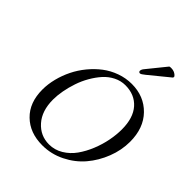

<svg xmlns="http://www.w3.org/2000/svg" viewBox="-248 -1047 1201 1201"><g transform="rotate(45 353.0 -446.5)"><path d="M178.2 -240.2Q178.2 -140.6 230 -82.3Q281.7 -23.9 358.9 -23.9Q408.2 -23.9 451.2 -49.8Q494.1 -75.7 523.7 -117.2Q553.2 -158.7 574.2 -210.4Q595.2 -262.2 605.2 -314Q615.2 -365.7 615.2 -412.1Q615.2 -514.6 566.4 -569.3Q517.6 -624 435.1 -624Q395.5 -624 359.1 -605.7Q322.8 -587.4 295.4 -556.9Q268.1 -526.4 245.4 -487.1Q222.7 -447.8 208.3 -404.8Q193.8 -361.8 186 -319.6Q178.2 -277.3 178.2 -240.2ZM86.9 -237.8Q86.9 -285.6 99.6 -335.9Q112.3 -386.2 135.3 -432.6Q158.2 -479 192.1 -520.3Q226.1 -561.5 266.1 -592Q306.2 -622.6 356 -640.4Q405.8 -658.2 458 -658.2Q566.4 -658.2 636.2 -586.7Q706.1 -515.1 706.1 -394Q706.1 -319.8 677.7 -247.1Q649.4 -174.3 601.1 -117.4Q552.7 -60.5 482.2 -25.4Q411.6 9.8 333 9.8Q222.7 9.8 154.8 -56.4Q86.9 -122.6 86.9 -237.8ZM444.8 -774.9 546.9 -900.9Q552.7 -902.8 562 -902.8Q594.2 -902.8 612.8 -879.9V-869.1L479 -759.8Q455.6 -740.2 446.8 -740.2Q441.9 -740.2 438.5 -743.4Q435.1 -746.6 435.1 -751Q435.1 -762.7 444.8 -774.9Z"/></g></svg>

Font: Common Serif
Style: Italic
Weight: 400
Italic angle: -12°
Designer: Philipp H. Poll, Khaled Hosny
Foundry: Stefan Peev, Context Ltd.
Version: Version 1.026